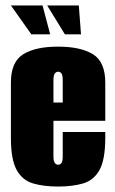

<svg xmlns="http://www.w3.org/2000/svg" viewBox="-20 -676 421 704"><path d="M193 8Q140 8 101 -3.5Q62 -15 41 -53Q20 -91 20 -170V-373Q20 -449 65 -477Q110 -505 193 -505Q276 -505 321 -477Q366 -449 366 -373V-233H176V-102Q176 -85 181 -78.5Q186 -72 193 -72Q201 -72 205.5 -78.5Q210 -85 210 -102V-192H366V-171Q366 -91 345 -53Q324 -15 285 -3.5Q246 8 193 8ZM176 -300H210V-383Q210 -400 205.5 -406.5Q201 -413 193 -413Q186 -413 181 -406.5Q176 -400 176 -383ZM277 -550H218L153 -656H269ZM164 -550H95L20 -656H136Z"/></svg>

Font: Alumni Sans Thin Black
Style: Regular
Weight: 900
Version: Version 1.018